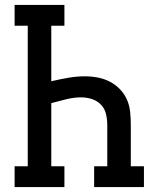

<svg xmlns="http://www.w3.org/2000/svg" viewBox="-20 -755 640 775"><path d="M39 0V-84H92V-651H39V-735H240V-651H187V-427Q221 -435 255 -441Q289 -447 323 -447Q349 -447 375 -442Q401 -437 424 -425Q447 -413 465 -394Q483 -375 493 -351.5Q503 -328 505.5 -302Q508 -276 508 -250V-84H561V0H360V-84H413V-250Q413 -272 408 -294Q403 -316 388 -332Q373 -348 351.5 -355Q330 -362 308 -362Q278 -362 248 -354.5Q218 -347 188 -339H187V-84H240V0Z"/></svg>

Font: Iosevka Slab Medium Extended
Style: Regular
Weight: 500
Width: 7
Monospace: yes
Designer: Belleve Invis
Foundry: Belleve Invis
Version: Version 11.1.1; ttfautohint (v1.8.3)